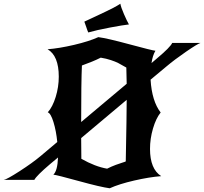

<svg xmlns="http://www.w3.org/2000/svg" viewBox="-42 -964 1095 1029"><path d="M214 -362Q240 -391 256.5 -444.5Q273 -498 273 -553Q273 -665 213 -700Q276 -705 355 -723.5Q434 -742 485 -765Q532 -759 652 -726.5Q772 -694 791 -692Q776 -667 770 -626L798 -650Q871 -711 881 -734H1033Q1018 -730 956 -687.5Q894 -645 849 -607L765 -537Q772 -422 819 -361Q794 -330 778 -275.5Q762 -221 762 -166Q762 -58 822 -20Q758 -15 677.5 3.5Q597 22 546 45Q499 39 381 6.5Q263 -26 244 -28Q266 -48 269 -120L227 -85Q154 -23 142 0H-22Q-6 -2 63 -46.5Q132 -91 176 -128L265 -203Q259 -263 244.5 -310Q230 -357 214 -362ZM394 -113Q468 -71 532 -60Q556 -72 579 -80.5Q602 -89 615.5 -93Q629 -97 632 -99Q637 -354 637 -429L393 -224Q394 -184 394 -113ZM397 -613Q393 -526 393 -310L637 -515Q637 -546 635 -602Q606 -619 591 -626.5Q576 -634 552 -642Q528 -650 498 -655Q474 -643 450.5 -633.5Q427 -624 414 -619.5Q401 -615 397 -613ZM410 -848Q416 -851 496.5 -888.5Q577 -926 603 -944Q606 -926 622.5 -888Q639 -850 649 -833Q620 -830 548 -816.5Q476 -803 431 -790Q426 -801 420.5 -818.5Q415 -836 410 -848Z"/></svg>

Font: NewRocker
Style: Regular
Weight: 400
Designer: Pablo Impallari, Brenda Gallo, Rodrigo Fuenzalida
Foundry: Pablo Impallari, Brenda Gallo, Rodrigo Fuenzalida
Version: Version 1.000